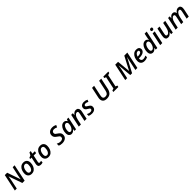

<svg xmlns="http://www.w3.org/2000/svg" viewBox="1154 -4186 7623 7623"><g transform="rotate(-45 4965.0 -375.0)"><path d="M33 0H141L218 -363Q229 -416 239 -480.5Q249 -545 252 -567H256L455 0H584L735 -714H627L548 -347Q538 -300 528.5 -244Q519 -188 514 -154H511L317 -714H184Z M980 9Q1074 9 1135.5 -41.5Q1197 -92 1227.5 -171.5Q1258 -251 1258 -338Q1258 -437 1204 -493Q1150 -549 1055 -549Q962 -549 900 -498.5Q838 -448 807 -368Q776 -288 776 -199Q776 -103 832 -47Q888 9 980 9ZM989 -86Q893 -86 893 -197Q893 -260 911 -319Q929 -378 964.5 -416Q1000 -454 1050 -454Q1100 -454 1120 -420Q1140 -386 1140 -343Q1140 -231 1097.5 -158.5Q1055 -86 989 -86Z M1495 10Q1559 10 1601 -12V-99Q1580 -92 1562.5 -88Q1545 -84 1526 -84Q1478 -84 1478 -130Q1478 -140 1480 -152Q1482 -164 1484 -174L1543 -452H1679L1698 -541H1561L1587 -660H1515L1452 -547L1359 -508L1348 -452H1427L1368 -175Q1360 -138 1360 -111Q1360 -43 1398 -16.5Q1436 10 1495 10Z M1922 9Q2016 9 2077.5 -41.5Q2139 -92 2169.5 -171.5Q2200 -251 2200 -338Q2200 -437 2146 -493Q2092 -549 1997 -549Q1904 -549 1842 -498.5Q1780 -448 1749 -368Q1718 -288 1718 -199Q1718 -103 1774 -47Q1830 9 1922 9ZM1931 -86Q1835 -86 1835 -197Q1835 -260 1853 -319Q1871 -378 1906.5 -416Q1942 -454 1992 -454Q2042 -454 2062 -420Q2082 -386 2082 -343Q2082 -231 2039.5 -158.5Q1997 -86 1931 -86Z M2694 10Q2809 10 2884 -45Q2959 -100 2959 -209Q2959 -277 2924 -320Q2889 -363 2827 -402Q2780 -431 2756 -454.5Q2732 -478 2732 -521Q2732 -568 2765 -595.5Q2798 -623 2849 -623Q2887 -623 2923.5 -612Q2960 -601 2992 -585L3035 -679Q2994 -701 2949.5 -712.5Q2905 -724 2849 -724Q2745 -724 2677 -667Q2609 -610 2609 -512Q2609 -441 2646.5 -398Q2684 -355 2735 -322Q2787 -290 2812.5 -264Q2838 -238 2838 -197Q2838 -142 2796 -116Q2754 -90 2695 -90Q2645 -90 2603 -104Q2561 -118 2524 -138V-28Q2591 10 2694 10Z M3217 10Q3272 10 3313.5 -18Q3355 -46 3387 -86H3391L3381 0H3470L3585 -541H3496L3466 -464H3461Q3444 -500 3411 -525.5Q3378 -551 3326 -551Q3249 -551 3191 -498Q3133 -445 3100.5 -360Q3068 -275 3068 -180Q3068 -82 3112 -36Q3156 10 3217 10ZM3260 -85Q3186 -85 3186 -182Q3186 -251 3206.5 -313.5Q3227 -376 3262.5 -415.5Q3298 -455 3343 -455Q3381 -455 3403.5 -428.5Q3426 -402 3426 -361Q3426 -315 3415 -270Q3397 -195 3353.5 -140Q3310 -85 3260 -85Z M3623 2H3742L3791 -228Q3814 -338 3862 -396Q3910 -454 3960 -454Q4021 -454 4021 -392Q4021 -368 4012 -328L3942 2H4062L4130 -318Q4134 -340 4137.5 -363Q4141 -386 4141 -407Q4141 -474 4104.5 -513Q4068 -552 4001 -552Q3940 -552 3897 -518.5Q3854 -485 3824 -442H3822L3833 -542H3739Z M4358 10Q4457 10 4516.5 -35Q4576 -80 4576 -167Q4576 -222 4542.5 -255.5Q4509 -289 4459 -317Q4411 -342 4394.5 -359Q4378 -376 4378 -399Q4378 -428 4400.5 -444Q4423 -460 4457 -460Q4495 -460 4527 -448.5Q4559 -437 4587 -423L4624 -509Q4548 -551 4455 -551Q4365 -551 4313 -507.5Q4261 -464 4261 -388Q4261 -337 4289.5 -304Q4318 -271 4372 -241Q4423 -212 4440.5 -194.5Q4458 -177 4458 -152Q4458 -118 4428.5 -99Q4399 -80 4352 -80Q4311 -80 4271.5 -92.5Q4232 -105 4201 -123V-23Q4232 -7 4269.5 1.5Q4307 10 4358 10Z M5202 10Q5337 10 5405.5 -61Q5474 -132 5499 -247L5598 -714H5480L5383 -258Q5365 -176 5327 -134Q5289 -92 5211 -92Q5096 -92 5096 -196Q5096 -232 5105 -272L5199 -714H5082L4988 -273Q4983 -250 4980.5 -228Q4978 -206 4978 -189Q4978 -96 5034 -43Q5090 10 5202 10Z M5564 0 5578 -67 5665 -96 5776 -618 5701 -647 5715 -714H5996L5982 -647L5893 -618L5782 -96L5859 -67L5845 0Z M6233 0H6341L6422 -383Q6434 -439 6444 -499.5Q6454 -560 6457 -591H6461L6515 0H6617L6930 -592H6933Q6922 -554 6908.5 -498Q6895 -442 6883 -383L6802 0H6914L7063 -714H6893L6600 -154H6596L6544 -714H6384Z M7311 10Q7365 10 7405.5 -0.5Q7446 -11 7486 -30V-123Q7442 -102 7407.5 -91.5Q7373 -81 7333 -81Q7278 -81 7250.5 -112Q7223 -143 7223 -196Q7223 -205 7225 -225H7245Q7408 -225 7483.5 -278.5Q7559 -332 7559 -414Q7559 -476 7517 -513.5Q7475 -551 7392 -551Q7301 -551 7237 -499Q7173 -447 7139.5 -365.5Q7106 -284 7106 -196Q7106 -97 7161 -43.5Q7216 10 7311 10ZM7239 -309Q7256 -380 7298 -421Q7340 -462 7385 -462Q7447 -462 7447 -409Q7447 -360 7394 -334.5Q7341 -309 7253 -309Z M7782 10Q7837 10 7877 -17.5Q7917 -45 7950 -86H7954L7944 0H8035L8196 -760H8080L8043 -585Q8035 -551 8031.5 -517.5Q8028 -484 8026 -464H8021Q8003 -499 7973 -524.5Q7943 -550 7891 -550Q7812 -550 7754 -496.5Q7696 -443 7664.5 -358.5Q7633 -274 7633 -181Q7633 -81 7677 -35.5Q7721 10 7782 10ZM7828 -85Q7751 -85 7751 -182Q7751 -249 7771 -311.5Q7791 -374 7826 -414.5Q7861 -455 7906 -455Q7949 -455 7970 -428.5Q7991 -402 7991 -358Q7991 -298 7969 -235Q7947 -172 7910 -128.5Q7873 -85 7828 -85Z M8395 -620Q8466 -620 8466 -696Q8466 -747 8407 -747Q8334 -747 8334 -673Q8334 -645 8351.5 -632.5Q8369 -620 8395 -620ZM8196 0H8312L8427 -541H8311Z M8641 10Q8702 10 8744.5 -23.5Q8787 -57 8817 -100H8822L8812 0H8903L9018 -541H8902L8854 -312Q8830 -202 8781.5 -143.5Q8733 -85 8683 -85Q8621 -85 8621 -150Q8621 -172 8629 -212L8699 -541H8582L8516 -229Q8505 -176 8505 -134Q8505 10 8641 10Z M9064 0H9180L9229 -229Q9252 -339 9298.5 -397Q9345 -455 9394 -455Q9451 -455 9451 -390Q9451 -367 9442 -328L9373 0H9489L9538 -235Q9561 -340 9607 -397.5Q9653 -455 9702 -455Q9760 -455 9760 -392Q9760 -370 9752 -328L9682 0H9799L9866 -319Q9877 -368 9877 -407Q9877 -474 9843 -512.5Q9809 -551 9744 -551Q9685 -551 9640 -516.5Q9595 -482 9565 -436H9561Q9553 -489 9522 -520Q9491 -551 9436 -551Q9377 -551 9335 -517Q9293 -483 9264 -441H9260L9270 -541H9179Z"/></g></svg>

Font: Noto Sans UI Medium
Style: Italic
Weight: 500
Italic angle: -12°
Designer: Monotype Design Team
Foundry: Monotype Imaging Inc.
Version: Version 1.901